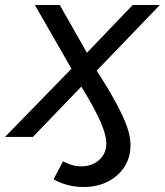

<svg xmlns="http://www.w3.org/2000/svg" viewBox="-63 -550 662 771"><path d="M-43 0 224 -274 77 -530H177L286 -338L470 -530H579L69 0ZM272 201Q240 201 209 193Q178 185 152 170L190 98Q206 106 224 112Q242 118 262 118Q307 118 335.5 92Q364 66 364 27Q364 1 351 -35Q338 -71 309 -124.5Q280 -178 230 -255L306 -296Q351 -228 380.5 -177Q410 -126 427.5 -88.5Q445 -51 453 -22Q461 7 461 33Q461 82 437 119.5Q413 157 370.5 179Q328 201 272 201Z"/></svg>

Font: MOST Montserrat Medium
Style: Italic
Weight: 500
Italic angle: -11.3°
Designer: Julieta Ulanovsky
Foundry: Julieta Ulanovsky
Version: Version 8.000;March 11, 2024;FontCreator 15.0.0.2926 64-bit